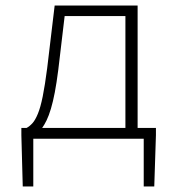

<svg xmlns="http://www.w3.org/2000/svg" viewBox="-20 -500 640 692"><path d="M190 -248Q184 -201 177.5 -167Q171 -133 163.5 -108Q156 -83 148 -66.5Q140 -50 132 -39H432V-442H213ZM62 172 57 -13V-39H76Q87 -45 97 -56Q107 -67 116.5 -90Q126 -113 134 -152.5Q142 -192 150 -254L177 -480H476V-39H542V-13L536 172H498V0H100V172Z"/></svg>

Font: Source Code Pro Light
Style: Regular
Weight: 300
Monospace: yes
Designer: Paul D. Hunt, Teo Tuominen
Foundry: Adobe Systems Incorporated
Version: Version 2.030;PS 1.000;hotconv 16.6.51;makeotf.lib2.5.65220